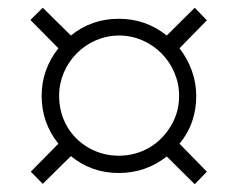

<svg xmlns="http://www.w3.org/2000/svg" viewBox="-20 -600 611 493"><path d="M86.9 -354C86.9 -308.1 101.1 -267.1 129.9 -231L59.1 -159.2L89.8 -127.9L162.1 -199.2C196.8 -170.4 237.8 -155.8 285.2 -155.8C331.1 -155.8 372.1 -169.9 408.2 -198.2L480 -127L511.2 -159.2L440.9 -231C469.7 -265.6 483.9 -306.6 483.9 -354C483.9 -398.4 467.8 -441.4 440.9 -476.1L511.2 -547.9L480 -580.1L408.2 -508.8C372.1 -537.6 331.1 -551.8 285.2 -551.8C238.3 -551.8 197.3 -537.6 162.1 -508.8L89.8 -580.1L58.1 -548.8L129.9 -476.1C101.1 -439.5 86.9 -398.4 86.9 -354ZM131.8 -354C131.8 -438.5 201.2 -508.8 286.1 -508.8C369.6 -508.8 439.9 -439 439.9 -354C439.9 -326.2 433.1 -300.3 418.9 -276.9C391.1 -229.5 342.3 -200.2 285.2 -200.2C257.3 -200.2 231.4 -207 208 -220.2C161.1 -247.1 131.8 -295.4 131.8 -354Z"/></svg>

Font: Noto Reveo Sans
Style: Regular
Weight: 300
Designer: Monotype Design Team
Foundry: Monotype Imaging Inc.
Version: Version 2.007